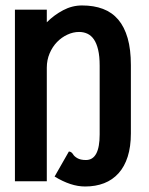

<svg xmlns="http://www.w3.org/2000/svg" viewBox="-20 -658 540 697"><path d="M292 -77.1Q341.8 -77.1 341.8 -169.9V-419.9Q341.8 -454.1 336.2 -477.5Q330.6 -501 320.8 -515.1Q311 -529.3 297.4 -535.6Q283.7 -542 267.1 -542Q245.6 -542 224.6 -532.2Q203.6 -522.5 187 -505.4Q170.4 -488.3 160.2 -464.4Q149.9 -440.4 149.9 -412.1V0H34.2V-623H149.9V-577.1Q176.3 -603.5 209 -620.8Q241.7 -638.2 277.8 -638.2Q320.8 -638.2 353.8 -625.7Q386.7 -613.3 409.2 -586.9Q431.6 -560.5 443.4 -519.5Q455.1 -478.5 455.1 -421.9V-173.8Q455.1 -125.5 443.6 -89.4Q432.1 -53.2 410.4 -29.1Q388.7 -4.9 357.9 7.1Q327.1 19 289.1 19Q262.7 19 235.4 10Q208 1 178.2 -17.1L230 -107.9Q238.8 -107.9 245.1 -98.1Q249.5 -90.3 261 -83.7Q272.5 -77.1 292 -77.1Z"/></svg>

Font: InconsolataGo
Style: Bold
Weight: 700
Designer: Raph Levien, Kirill Tkachev(cyreal.org)
Foundry: Raph Levien, Kirill Tkachev(cyreal.org)
Version: Version 1.015; ttfautohint (v0.92) -l 8 -r 50 -G 200 -x 14 -